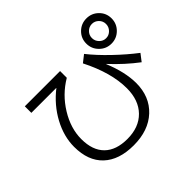

<svg xmlns="http://www.w3.org/2000/svg" viewBox="-199 -1097 1399 1399"><g transform="rotate(-45 500.0 -398.0)"><path d="M757.8 -625Q719.7 -663.1 719.7 -717.3Q719.7 -771.5 757.8 -809.1Q795.9 -846.7 850.1 -846.7Q904.3 -846.7 942.4 -809.1Q980.5 -771.5 980.5 -717.3Q980.5 -663.1 942.4 -625Q904.3 -586.9 850.1 -586.9Q795.9 -586.9 757.8 -625ZM80.1 -710.9H443.4V-641.6Q335.9 -578.1 269 -469.7Q202.1 -361.3 202.1 -251Q202.1 -134.8 263.7 -74.2Q325.2 -13.7 440.4 -13.7Q560.5 -13.7 629.9 -84.5Q699.2 -155.3 699.2 -278.3Q699.2 -438.5 600.6 -632.8L655.3 -675.8Q710 -606.4 791.5 -528.3Q873 -450.2 951.2 -390.6L909.2 -335.9Q811.5 -409.2 717.8 -509.8L716.8 -508.8Q773.4 -372.1 774.4 -257.8Q774.4 -117.2 683.6 -32.7Q592.8 51.8 440.4 51.8Q290 51.8 207.5 -25.9Q125 -103.5 125 -248Q125 -354.5 181.6 -460Q238.3 -565.4 336.9 -642.6L335.9 -643.6H80.1ZM901.4 -664.6Q922.9 -686.5 922.9 -716.8Q922.9 -747.1 901.4 -768.6Q879.9 -790 850.1 -790Q820.3 -790 798.8 -768.6Q777.3 -747.1 777.3 -716.8Q777.3 -686.5 798.8 -664.6Q820.3 -642.6 850.1 -642.6Q879.9 -642.6 901.4 -664.6Z"/></g></svg>

Font: Mgen+ 1c regular
Style: Regular
Weight: 400
Designer: [Source Han Sans]
Ryoko NISHIZUKA  (kana & ideographs); Paul D. Hunt (Latin, Greek & Cyrillic); Wenlong ZHANG  (bopomofo
Version: Version 1.059.20150602